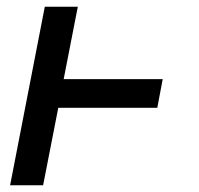

<svg xmlns="http://www.w3.org/2000/svg" viewBox="-20 -550 590 570"><path d="M10 0 113 -530H211L169 -315H463L447 -230H153L108 0Z"/></svg>

Font: Lode Dark Term
Style: Bold Italic
Weight: 700
Italic angle: -11°
Monospace: yes
Designer: Belleve Invis
Foundry: Belleve Invis
Version: Version 29.2.0